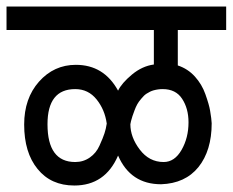

<svg xmlns="http://www.w3.org/2000/svg" viewBox="-30 -633 721 595"><path d="M300.8 -250Q294.9 -293 269.5 -324.7Q243.7 -356.9 203.1 -356.9Q117.2 -356.9 117.2 -248Q117.2 -130.9 203.1 -130.9Q228.5 -130.9 248.5 -145Q268.1 -158.7 278.3 -181.6Q289.6 -206.5 293.9 -220.2Q298.3 -233.4 300.8 -250ZM374 -248Q374 -208 402.8 -169.9Q432.1 -130.9 477.1 -130.9Q511.2 -130.9 532.7 -168.5Q554.2 -206.1 554.2 -253.9Q554.2 -296.9 534.2 -327.1Q514.6 -356.9 474.1 -356.9Q460 -356.9 445.8 -353Q435.5 -350.1 424.3 -342.8Q416.5 -337.9 408.2 -327.6Q399.4 -317.4 395.5 -310.1Q390.6 -301.3 386.7 -290.5Q380.9 -274.9 380.4 -272.9Q378.4 -265.1 376 -257.8ZM335.9 -352.1Q347.2 -375.5 378.9 -401.9Q410.6 -428.2 446.8 -433.1V-540H-9.8V-612.8H670.9V-540H521V-430.2Q552.2 -419.9 574.2 -395.5Q595.7 -371.6 606.4 -341.3Q618.2 -308.1 621.1 -290Q625.5 -264.2 626 -251Q626 -166.5 585 -115.2Q543.9 -64.5 469.2 -62Q374.5 -62 335.9 -150.9Q295.9 -58.1 200.2 -58.1Q127.9 -58.1 86.4 -109.4Q44.9 -160.2 44.9 -247.1Q44.9 -328.1 90.8 -379.9Q137.2 -432.1 205.1 -432.1Q292 -432.1 335.9 -352.1Z"/></svg>

Font: Miedinger*
Style: Book
Weight: 400
Version: Version 001.000